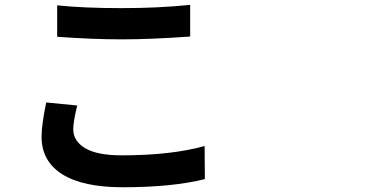

<svg xmlns="http://www.w3.org/2000/svg" viewBox="-20 -747 1540 805"><path d="M219.7 -592.8V-724.6Q331.1 -712.9 490.2 -712.9Q644.5 -712.9 777.3 -726.6V-593.8Q611.3 -582 491.2 -582Q368.2 -582 219.7 -592.8ZM173.8 -317.4 303.7 -304.7Q287.1 -236.3 287.1 -205.1Q287.1 -155.3 337.4 -125.5Q387.7 -95.7 490.2 -95.7Q697.3 -95.7 837.9 -134.8L838.9 3.9Q702.1 38.1 495.1 38.1Q327.1 38.1 240.7 -16.6Q154.3 -71.3 154.3 -173.8Q154.3 -224.6 173.8 -317.4Z"/></svg>

Font: Bpmf Zihi Sans Bold
Style: Bold
Weight: 700
Foundry: But Ko
Version: Version 1.320